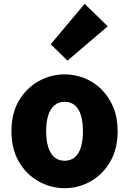

<svg xmlns="http://www.w3.org/2000/svg" viewBox="-20 -973 677 1007"><path d="M319 14Q247 14 183 -21.5Q119 -57 79.5 -124Q40 -191 40 -285Q40 -379 79.5 -445.5Q119 -512 183 -547.5Q247 -583 319 -583Q373 -583 423 -563Q473 -543 512 -504.5Q551 -466 574 -411Q597 -356 597 -285Q597 -191 557.5 -124Q518 -57 454.5 -21.5Q391 14 319 14ZM319 -130Q352 -130 373.5 -149Q395 -168 405 -203Q415 -238 415 -285Q415 -332 405 -366.5Q395 -401 373.5 -420Q352 -439 319 -439Q286 -439 264.5 -420Q243 -401 232.5 -366.5Q222 -332 222 -285Q222 -238 232.5 -203Q243 -168 264.5 -149Q286 -130 319 -130ZM334 -655 246 -741 424 -953 545 -835Z"/></svg>

Font: Noto Sans SC Black
Style: Regular
Weight: 900
Designer: Ryoko NISHIZUKA  (kana, bopomofo & ideographs); Paul D. Hunt (Latin, Greek & Cyrillic); Sandoll Communications , Soo-you
Foundry: Adobe
Version: Version 2.004-H2;hotconv 1.0.118;makeotfexe 2.5.65603